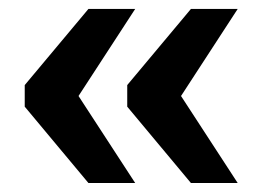

<svg xmlns="http://www.w3.org/2000/svg" viewBox="-20 -486 578 434"><path d="M35.9 -244.9 179.9 -72.3H285.6L157.5 -269L285.6 -465.8H179.9L35.9 -293.7ZM267.6 -244.9 411.6 -72.3H517.3L389.2 -269L517.3 -465.8H411.6L267.6 -293.7Z"/></svg>

Font: Roboto Flex
Style: Regular
Weight: 400
Designer: Berlow after Robertson
Foundry: Google
Version: Version 3.200;gftools[0.9.32]